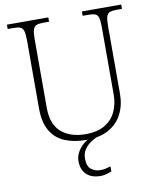

<svg xmlns="http://www.w3.org/2000/svg" viewBox="-100 -790 890 1092"><g transform="rotate(-10 345.5 -244.0)"><path d="M348 10Q277 10 224 -12Q171 -34 142 -83.5Q113 -133 113 -214V-606Q113 -643 107.5 -660.5Q102 -678 88.5 -683.5Q75 -689 51 -689H16V-714H255V-689H219Q195 -689 181.5 -683Q168 -677 162.5 -659.5Q157 -642 157 -605V-210Q157 -113 209.5 -68Q262 -23 350 -23Q418 -23 461 -49Q504 -75 524.5 -119Q545 -163 545 -216V-606Q545 -643 540 -660.5Q535 -678 521.5 -683.5Q508 -689 483 -689H449V-714H676V-689H642Q618 -689 604.5 -683Q591 -677 586 -659.5Q581 -642 581 -605V-215Q581 -150 555 -99Q529 -48 477.5 -19Q426 10 348 10ZM392 226Q340 226 311 198.5Q282 171 282 121Q282 93 296.5 68Q311 43 333.5 24.5Q356 6 381 0H421Q402 6 378.5 20.5Q355 35 338 58Q321 81 321 113Q321 159 344 176Q367 193 395 193Q411 193 423.5 190.5Q436 188 456 182V211Q446 215 435 218.5Q424 222 413 224Q402 226 392 226Z"/></g></svg>

Font: Noto Rashi Hebrew ExtraLight
Style: Regular
Weight: 250
Version: Version 1.006